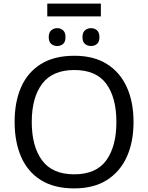

<svg xmlns="http://www.w3.org/2000/svg" viewBox="-20 -1034 821 1064"><path d="M539 -1014V-943H242V-1014ZM297 -878Q316 -878 329.5 -866Q343 -854 343 -828Q343 -802 329.5 -790.5Q316 -779 297 -779Q278 -779 264 -790.5Q250 -802 250 -828Q250 -854 264 -866Q278 -878 297 -878ZM484 -878Q504 -878 517.5 -866Q531 -854 531 -828Q531 -802 517.5 -790.5Q504 -779 484 -779Q465 -779 451 -790.5Q437 -802 437 -828Q437 -854 451 -866Q465 -878 484 -878ZM720 -358Q720 -247 682.5 -164.5Q645 -82 572 -36Q499 10 391 10Q280 10 206.5 -36Q133 -82 97 -165Q61 -248 61 -359Q61 -469 97 -551Q133 -633 206.5 -679Q280 -725 392 -725Q499 -725 572 -679.5Q645 -634 682.5 -551.5Q720 -469 720 -358ZM156 -358Q156 -223 213 -145.5Q270 -68 391 -68Q513 -68 569 -145.5Q625 -223 625 -358Q625 -493 569 -569.5Q513 -646 392 -646Q271 -646 213.5 -569.5Q156 -493 156 -358Z"/></svg>

Font: Noto Sans Living
Style: Regular
Weight: 400
Designer: Monotype Design Team
Foundry: Monotype Imaging Inc.
Version: Version 2.013; ttfautohint (v1.8.4.7-5d5b)